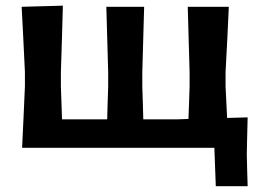

<svg xmlns="http://www.w3.org/2000/svg" viewBox="-20 -522 907 678"><path d="M742 135.5 737 0H58Q60.5 -54.5 63 -104.8Q65.5 -155 68 -217V-267Q64.5 -338.5 62 -391.2Q59.5 -444 56.5 -498L202 -502Q200.5 -447.5 199 -393.8Q197.5 -340 195 -267V-217Q196.5 -183 197.2 -154.8Q198 -126.5 199 -100.5H358.5Q359 -126.5 360 -154.8Q361 -183 362 -217V-267Q360 -338.5 358.5 -391.2Q357 -444 355.5 -498H489Q487.5 -444 486 -391.2Q484.5 -338.5 482.5 -267V-217Q483.5 -183 484.5 -154.8Q485.5 -126.5 486 -100.5H604Q614 -101 624.5 -101.2Q635 -101.5 645.5 -102Q646.5 -127.5 647.5 -155.5Q648.5 -183.5 649.5 -217V-267Q647.5 -338.5 646 -391.2Q644.5 -444 643 -498H788Q785.5 -444 783 -391.2Q780.5 -338.5 776.5 -267V-217Q780 -152.5 782 -105.5Q820.5 -106.5 854.5 -107.5Q853.5 -73 852.8 -40.2Q852 -7.5 851.5 22Q852 50 852.8 78.5Q853.5 107 854.5 135.5Z"/></svg>

Font: Commissioner Loud SemiBold
Style: Regular
Weight: 600
Designer: Kostas Bartsokas
Foundry: Kostas Bartsokas
Version: Version 1.000; ttfautohint (v1.8.3)